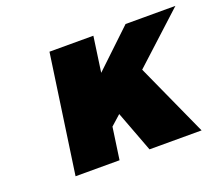

<svg xmlns="http://www.w3.org/2000/svg" viewBox="-95 -686 969 829"><g transform="rotate(-20 389.5 -272.0)"><path d="M122.1 0 200.2 -543.9H401.9L378.9 -381.8L549.8 -543.9H778.8L549.8 -334L701.2 0H461.9L391.1 -188L345.2 -147L324.2 0Z"/></g></svg>

Font: Trueno ExtraBold
Style: Italic
Weight: 800
Designer: Julieta Ulanovsky
Foundry: Julieta Ulanovsky
Version: Version 3.001b | FøM Fix